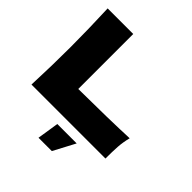

<svg xmlns="http://www.w3.org/2000/svg" viewBox="-245 -900 1294 1294"><g transform="rotate(45 402.0 -253.0)"><path d="M284 -202Q574 -204 764 -212Q751 -161 748 -114Q745 -67 745 0H40Q48 -194 48 -363Q48 -532 40 -726H284ZM454 220H327L351 65H536Z"/></g></svg>

Font: Dela Gothic One
Style: Regular
Weight: 400
Designer: aratakana
Foundry: aratakana
Version: Version 1.004